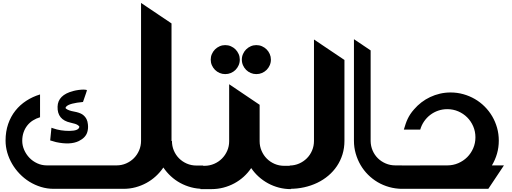

<svg xmlns="http://www.w3.org/2000/svg" viewBox="-20 -1310 3554 1332"><path d="M1389.2 0Q1345.7 0 1305.7 -10.7Q1265.6 -21.5 1230.2 -40.8Q1194.8 -60.1 1165.3 -87.4Q1135.7 -114.7 1113.3 -147.9Q1090.8 -114.7 1061 -87.4Q1031.2 -60.1 995.8 -40.8Q960.4 -21.5 920.4 -10.7Q880.4 0 837.4 0H353Q306.6 0 263.9 -13.2Q221.2 -26.4 184.1 -49.3Q147 -72.3 116.5 -104Q85.9 -135.7 64.2 -172.9Q42.5 -210 30.5 -251.2Q18.6 -292.5 18.6 -334.5Q18.6 -397.5 36.6 -449.7Q54.7 -502 86.7 -542.2Q118.7 -582.5 162.4 -610.8Q206.1 -639.2 257.8 -654.8V-496.6Q231 -488.8 208.3 -474.4Q185.5 -460 169.2 -439.2Q152.8 -418.5 143.6 -391.8Q134.3 -365.2 134.3 -333Q134.3 -300.8 147.7 -270Q161.1 -239.3 184.1 -215.3Q207 -191.4 238.3 -177Q269.5 -162.6 304.7 -162.6H788.6Q823.7 -162.6 854.7 -176Q885.7 -189.5 908.7 -212.4Q931.6 -235.4 945.1 -266.6Q958.5 -297.9 958.5 -333V-1289.6L1169.9 -1147.5V-334.5V-332H1172.9Q1172.9 -296.9 1186 -265.6Q1199.2 -234.4 1222.2 -211.4Q1245.1 -188.5 1276.1 -175Q1307.1 -161.6 1342.8 -161.6H1389.2ZM580.6 -482.9Q587.9 -467.8 589.8 -448.2Q593.3 -419.4 585.9 -394.5Q574.7 -355 526.9 -331.5Q467.8 -302.7 368.7 -324.2Q351.6 -328.1 328.1 -335.9L336.9 -423.8L348.1 -419.9Q399.9 -401.4 462.9 -401.9Q526.4 -402.8 530.3 -429.7Q531.2 -434.6 518.6 -442.9Q506.3 -451.2 469.7 -459Q376.5 -479 379.4 -569.8Q381.3 -650.9 488.3 -678.7Q524.4 -688 560.1 -688.5Q583 -688.5 583 -682.6Q583 -681.6 575.7 -660.2L555.7 -602.5Q464.8 -594.2 441.9 -572.8Q430.2 -562 438 -556.2Q455.6 -542.5 493.2 -536.1Q531.2 -529.3 550.8 -516.6Q570.3 -503.4 580.6 -482.9Z M1569.8 -725.6 1781.2 -583V-331.5H1780.3H1781.2V-330.1Q1781.2 -294.9 1794.7 -263.7Q1808.1 -232.4 1831.1 -209.5Q1854 -186.5 1885 -173.1Q1916 -159.7 1951.2 -159.7H1997.6V2Q1955.1 2 1915 -8.5Q1875 -19 1839.8 -38.1Q1804.7 -57.1 1774.9 -84Q1745.1 -110.8 1722.7 -144Q1700.2 -110.8 1670.7 -84Q1641.1 -57.1 1605.7 -38.1Q1570.3 -19 1530 -8.5Q1489.7 2 1446.8 2H1370.6V-159.7H1399.9Q1435.1 -160.2 1466.1 -173.6Q1497.1 -187 1520 -210.2Q1543 -233.4 1556.4 -264.2Q1569.8 -294.9 1569.8 -330.1V-331.5ZM1542.5 -997.1Q1563.5 -997.1 1581.8 -989Q1600.1 -981 1613.8 -967.3Q1627.4 -953.6 1635.5 -935.3Q1643.6 -917 1643.6 -896.5Q1643.6 -875.5 1635.5 -857.2Q1627.4 -838.9 1613.8 -825.2Q1600.1 -811.5 1581.8 -803.7Q1563.5 -795.9 1542.5 -795.9Q1522 -795.9 1503.7 -803.7Q1485.4 -811.5 1471.7 -825.2Q1458 -838.9 1450 -857.2Q1441.9 -875.5 1441.9 -896.5Q1441.9 -917 1450 -935.3Q1458 -953.6 1471.7 -967.3Q1485.4 -981 1503.7 -989Q1522 -997.1 1542.5 -997.1ZM1758.3 -997.1Q1779.3 -997.1 1797.6 -989Q1815.9 -981 1829.6 -967.3Q1843.3 -953.6 1851.3 -935.3Q1859.4 -917 1859.4 -896.5Q1859.4 -875.5 1851.3 -857.2Q1843.3 -838.9 1829.6 -825.2Q1815.9 -811.5 1797.6 -803.7Q1779.3 -795.9 1758.3 -795.9Q1737.8 -795.9 1719.5 -803.7Q1701.2 -811.5 1687.5 -825.2Q1673.8 -838.9 1665.8 -857.2Q1657.7 -875.5 1657.7 -896.5Q1657.7 -917 1665.8 -935.3Q1673.8 -953.6 1687.5 -967.3Q1701.2 -981 1719.5 -989Q1737.8 -997.1 1758.3 -997.1Z M2158.2 -1036.1 2369.6 -894V-333.5Q2369.6 -283.2 2356 -239Q2342.3 -194.8 2317.4 -157.7Q2292.5 -120.6 2257.8 -91.3Q2223.1 -62 2180.9 -41.7Q2138.7 -21.5 2090.3 -10.7Q2042 0 1989.7 0V-161.6Q2024.9 -162.1 2055.4 -175.5Q2085.9 -189 2108.9 -211.9Q2131.8 -234.9 2145 -265.9Q2158.2 -296.9 2158.2 -332Z M2435.5 -333V-1038.1L2551.3 -960.4V-901.4V-331.5Q2551.8 -296.4 2565.2 -265.4Q2578.6 -234.4 2601.8 -211.7Q2625 -189 2656.2 -175.8Q2687.5 -162.6 2722.7 -162.6H2768.1V0Q2722.2 -0.5 2679.7 -12.5Q2637.2 -24.4 2600.3 -46.1Q2563.5 -67.9 2533.2 -98.1Q2502.9 -128.4 2481.4 -165.3Q2460 -202.1 2447.8 -244.6Q2435.5 -287.1 2435.5 -333Z M3083 -162.6Q3123.5 -162.6 3159.2 -178Q3194.8 -193.4 3221.2 -219.7Q3247.6 -246.1 3262.9 -281.5Q3278.3 -316.9 3278.3 -357.4Q3278.3 -397.9 3262.9 -433.6Q3247.6 -469.2 3221.2 -495.6Q3194.8 -522 3159.2 -537.4Q3123.5 -552.7 3083 -552.7Q3049.8 -552.7 3019.5 -542.2Q2989.3 -531.7 2964.6 -512.7Q2939.9 -493.7 2922.1 -467.8Q2904.3 -441.9 2895.5 -411.1H2781.7Q2788.1 -432.6 2794.2 -450.7Q2800.3 -468.8 2808.1 -485.1Q2815.9 -501.5 2826.4 -517.6Q2836.9 -533.7 2852.5 -551.3Q2875.5 -578.1 2903.8 -599.9Q2932.1 -621.6 2964.4 -636.7Q2996.6 -651.9 3032.2 -660.2Q3067.9 -668.5 3106 -668.5Q3151.9 -668.5 3194.6 -656.5Q3237.3 -644.5 3274.7 -622.8Q3312 -601.1 3342.5 -570.6Q3373 -540 3394.8 -502.9Q3416.5 -465.8 3428.5 -423.1Q3440.4 -380.4 3440.4 -334.5Q3440.4 -287.1 3428 -243.9Q3415.5 -200.7 3392.6 -162.6H3476.1L3367.7 0H2755.4L2754.4 -162.1Z"/></svg>

Font: DimaBanoo
Style: Bold
Weight: 800
Designer: R.Balvardi
Foundry: R.Balvardi
Version: Version 1.0.0-alpha3